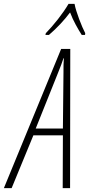

<svg xmlns="http://www.w3.org/2000/svg" viewBox="-87 -969 459 989"><path d="M149 -798 147 -789H165C206 -824 245 -866 274 -905C290 -862 315 -819 334 -789H351L352 -798C335 -830 304 -909 297 -949H266C237 -899 188 -838 149 -798ZM-67 0H-27L85 -272H237L236 0H274L275 -717H228ZM97 -307 212 -594C225 -626 234 -650 240 -669H242C240 -650 240 -624 240 -595L237 -307Z"/></svg>

Font: Noto Sans ExtraCondensed ExtraLight
Style: Italic
Weight: 200
Width: 2
Italic angle: -12°
Designer: Monotype Design Team
Foundry: Monotype Imaging Inc.
Version: Version 2.013